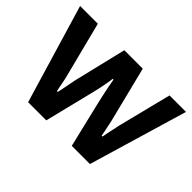

<svg xmlns="http://www.w3.org/2000/svg" viewBox="-103 -745 964 964"><g transform="rotate(45 379.0 -263.0)"><path d="M160 0 3 -526H129L202 -240Q208 -218 212 -196.5Q216 -175 219 -160Q222 -145 223 -142H229Q233 -160 237 -181Q241 -202 244.5 -219.5Q248 -237 249 -243L317 -526H448L519 -242Q523 -228 526.5 -209.5Q530 -191 534 -173Q538 -155 540 -142H546Q548 -154 551.5 -171Q555 -188 559 -206Q563 -224 566 -239L638 -526H755L599 0H470L410 -251Q406 -270 400.5 -294Q395 -318 390.5 -342Q386 -366 383 -383H377Q377 -376 374 -358Q371 -340 365.5 -313Q360 -286 351 -251L289 0Z"/></g></svg>

Font: Archivo SemiBold SemiBold
Style: Regular
Weight: 600
Version: Version 2.001